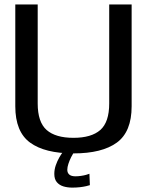

<svg xmlns="http://www.w3.org/2000/svg" viewBox="-20 -695 684 875"><path d="M314.8 4.1Q445.1 4.1 512.5 -45.2Q579.9 -94.5 579.9 -210.7V-674.7H477.7V-223.4Q477.7 -138.4 437.1 -102.6Q396.5 -66.9 314.8 -66.9Q233 -66.9 192.4 -102.7Q151.8 -138.6 151.8 -223.4V-674.7H49.7V-210.7Q49.7 -94.5 117 -45.2Q184.4 4.1 314.8 4.1ZM309.5 160Q327.2 160 343.7 158.2Q360.2 156.3 372.6 153.4Q384.9 150.5 389.6 148.8L387.5 96.9Q382.7 99.1 372.1 101.9Q361.5 104.8 348.7 106.6Q335.9 108.5 324.1 108.5Q304.9 108.5 295.8 100.6Q286.7 92.7 286.7 78.7Q286.7 66.7 291.8 51.3Q296.9 35.9 304.1 21.5Q311.3 7.1 316 0H264.9Q258.9 7.7 249.9 23.2Q241 38.7 234.2 58.2Q227.5 77.6 227.5 97.6Q227.5 121.5 239 135.2Q250.6 148.9 269.2 154.5Q287.8 160 309.5 160Z"/></svg>

Font: Anybody Thin
Style: Regular
Weight: 100
Designer: Tyler Finck
Foundry: Etcetera Type Company
Version: Version 1.114;gftools[0.9.25]